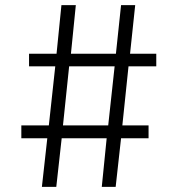

<svg xmlns="http://www.w3.org/2000/svg" viewBox="-20 -727 691 747"><path d="M143 0 164 -189H63V-239H170L195 -469H93V-518H200L219 -707H275L256 -518H431L451 -707H506L486 -518H588V-469H480L456 -239H558V-189H451L430 0H376L395 -189H220L199 0ZM225 -239H401L426 -469H249Z"/></svg>

Font: Onest ExtraLight
Style: Regular
Weight: 250
Designer: Dmitri Voloshin, Andrey Kudryavtsev
Foundry: Dmitri Voloshin, Andrey Kudryavtsev
Version: Version 1.000;gftools[0.9.33]